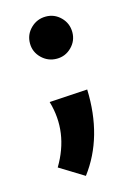

<svg xmlns="http://www.w3.org/2000/svg" viewBox="-107 -595 557 797"><g transform="rotate(-15 171.5 -197.0)"><path d="M171 -357Q133 -357 106 -383.5Q79 -410 79 -447Q79 -485 106 -511.5Q133 -538 171 -538Q208 -538 234.5 -511.5Q261 -485 261 -447Q261 -410 234.5 -383.5Q208 -357 171 -357ZM259 -201Q266 5 161 144L57 80Q136 -52 95 -191Z"/></g></svg>

Font: KN Bobohei
Style: Bold
Weight: 700
Designer: Kingnam Type Foundry
Version: Version 1.710;March 18, 2023